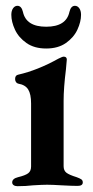

<svg xmlns="http://www.w3.org/2000/svg" viewBox="-20 -638 319 661"><path d="M22 -10Q22 -23 42 -28Q67 -34 77 -41.5Q87 -49 87 -65V-282Q87 -314 77 -330Q67 -346 43 -350Q38 -351 35 -355.5Q32 -360 32 -366Q32 -379 43 -381Q109 -396 181 -436Q195 -443 199 -443Q210 -443 210 -433L207 -399Q199 -335 199 -291V-66Q199 -51 208.5 -43.5Q218 -36 244 -28Q255 -24 260 -20.5Q265 -17 265 -10Q265 2 247 2Q228 2 192 0Q160 -2 142 -2Q126 -2 94 0Q69 3 40 3Q32 3 27 -0.5Q22 -4 22 -10ZM19 -587Q19 -601 25 -609.5Q31 -618 40 -618Q54 -618 59 -597Q70 -546 139 -546Q208 -546 219 -597Q224 -618 238 -618Q247 -618 253 -609.5Q259 -601 259 -587Q259 -563 246.5 -536Q234 -509 207 -490Q180 -471 139 -471Q98 -471 71 -490Q44 -509 31.5 -536Q19 -563 19 -587Z"/></svg>

Font: EB Garamond SemiBold
Style: Regular
Weight: 600
Designer: Georg Duffner and Octavio Pardo
Foundry: Georg Duffner
Version: Version 1.000